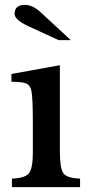

<svg xmlns="http://www.w3.org/2000/svg" viewBox="-20 -769 367 789"><path d="M226 -501V-150Q226 -77 240.5 -57Q255 -37 309 -35V0H29V-35Q83 -37 99 -57Q115 -77 115 -143V-260Q115 -370 109 -396Q105 -418 88.5 -425.5Q72 -433 27 -433V-465ZM271 -604H221L95 -662Q40 -688 40 -712Q40 -749 82 -749Q116 -749 152 -714Z"/></svg>

Font: Kolar Light
Style: Regular
Weight: 300
Designer: Ramakrishna Saiteja (Kannada); Shiva Nallaperumal (Latin)
Foundry: Indian Type Foundry
Version: Version 1.001;PS 1.0;hotconv 1.0.88;makeotf.lib2.5.647800